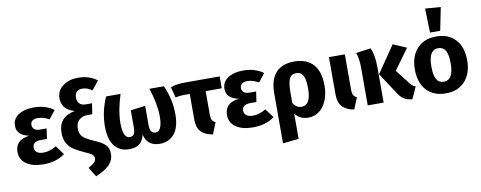

<svg xmlns="http://www.w3.org/2000/svg" viewBox="-80 -1246 4712 1879"><g transform="rotate(-10 2275.5 -307.0)"><path d="M260 -548Q377 -548 459 -488L394 -406Q336 -439 281 -439Q248 -439 228.5 -424.5Q209 -410 209 -383Q209 -356 228 -340Q247 -324 283 -324H350L335 -222H276Q192 -222 192 -160Q192 -130 214.5 -113Q237 -96 280 -96Q341 -96 408 -136L474 -47Q389 17 258 17Q155 17 92 -25.5Q29 -68 29 -147Q29 -266 171 -283Q49 -307 49 -402Q49 -470 106.5 -509Q164 -548 260 -548Z M737 -759Q850 -759 927 -699L858 -613Q808 -647 760 -647Q723 -647 704 -627Q685 -607 685 -571Q685 -532 706.5 -510.5Q728 -489 768 -489H830L814 -383H764Q713 -383 681.5 -352.5Q650 -322 650 -271Q650 -215 678.5 -186.5Q707 -158 789 -123Q863 -92 895 -60Q927 -28 927 30Q927 92 883.5 137Q840 182 746 222L687 128Q727 106 746 88.5Q765 71 765 46Q765 23 749 9Q733 -5 680 -28Q646 -43 626 -53.5Q606 -64 580 -79.5Q554 -95 540 -110.5Q526 -126 512 -148Q498 -170 492 -197Q486 -224 486 -258Q486 -412 650 -444Q525 -479 525 -592Q525 -665 585 -712Q645 -759 737 -759Z M1552 -531Q1615 -390 1615 -242Q1615 -113 1561 -48Q1507 17 1417 17Q1291 17 1265 -101Q1249 -38 1212.5 -10.5Q1176 17 1111 17Q1021 17 968 -47.5Q915 -112 915 -242Q915 -392 978 -531H1121Q1070 -370 1070 -249Q1070 -99 1137 -99Q1164 -99 1178 -117Q1192 -135 1192 -187V-355L1338 -374V-187Q1338 -138 1352.5 -118.5Q1367 -99 1394 -99Q1461 -99 1461 -250Q1461 -369 1408 -531Z M2106 -413H1946V-179Q1946 -143 1955.5 -125.5Q1965 -108 1989 -97L1943 17Q1864 3 1826 -37.5Q1788 -78 1788 -158V-413H1740Q1683 -413 1646 -402L1618 -508Q1671 -531 1759 -531H2106Z M2342 -548Q2459 -548 2541 -488L2476 -406Q2418 -439 2363 -439Q2330 -439 2310.5 -424.5Q2291 -410 2291 -383Q2291 -356 2310 -340Q2329 -324 2365 -324H2432L2417 -222H2358Q2274 -222 2274 -160Q2274 -130 2296.5 -113Q2319 -96 2362 -96Q2423 -96 2490 -136L2556 -47Q2471 17 2340 17Q2237 17 2174 -25.5Q2111 -68 2111 -147Q2111 -266 2253 -283Q2131 -307 2131 -402Q2131 -470 2188.5 -509Q2246 -548 2342 -548Z M3101 -267Q3101 -144 3044 -63.5Q2987 17 2891 17Q2808 17 2761 -46V205L2603 222V-275Q2603 -408 2664.5 -478Q2726 -548 2849 -548Q2972 -548 3036.5 -476.5Q3101 -405 3101 -267ZM2844 -99Q2938 -99 2938 -265Q2938 -358 2915.5 -395.5Q2893 -433 2850 -433Q2801 -433 2781 -392.5Q2761 -352 2761 -260V-152Q2792 -99 2844 -99Z M3350 -531V-179Q3350 -143 3359.5 -125.5Q3369 -108 3393 -97L3347 17Q3269 3 3230.5 -38.5Q3192 -80 3192 -159V-531Z M3961 -489 3813 -286 3925 -141Q3945 -113 3978 -101L3925 17Q3876 12 3842.5 -8.5Q3809 -29 3780 -77L3646 -281L3828 -547ZM3608 -545Q3642 -477 3642 -345V0H3484V-382Q3484 -455 3462 -525Z M4201 -836 4355 -824 4309 -596H4208ZM4259 -548Q4381 -548 4450 -473.5Q4519 -399 4519 -265Q4519 -136 4449.5 -59.5Q4380 17 4259 17Q4138 17 4068.5 -57.5Q3999 -132 3999 -266Q3999 -395 4068.5 -471.5Q4138 -548 4259 -548ZM4259 -432Q4163 -432 4163 -266Q4163 -179 4186.5 -139Q4210 -99 4259 -99Q4355 -99 4355 -265Q4355 -352 4331.5 -392Q4308 -432 4259 -432Z"/></g></svg>

Font: FiraGO
Style: Bold
Weight: 700
Designer: bBox Type
Foundry: bBox Type GmbH
Version: Version 1.001;PS 001.001;hotconv 1.0.88;makeotf.lib2.5.64775